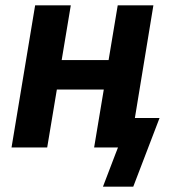

<svg xmlns="http://www.w3.org/2000/svg" viewBox="-20 -550 640 716"><path d="M477 146H364L411 23L420 0H331L367 -216H192L156 0H23L111 -530H244L210 -326H385L419 -530H552L483 -110H575Z"/></svg>

Font: Iosevka Curly XBdExObl
Style: Regular
Weight: 800
Width: 7
Italic angle: -9°
Monospace: yes
Designer: Belleve Invis
Foundry: Belleve Invis
Version: Version 11.1.0; ttfautohint (v1.8.3)